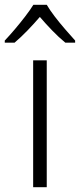

<svg xmlns="http://www.w3.org/2000/svg" viewBox="-51 -785 335 805"><path d="M145 0H88V-532H145ZM145 -765Q157 -744 178 -716.5Q199 -689 222.5 -662Q246 -635 264 -615V-606H223Q196 -628 168 -657Q140 -686 116 -714Q92 -686 64.5 -657.5Q37 -629 10 -606H-31V-615Q-12 -635 11 -662Q34 -689 55 -716.5Q76 -744 89 -765Z"/></svg>

Font: Noto Sans Khmer Light
Style: Regular
Weight: 300
Version: Version 2.003